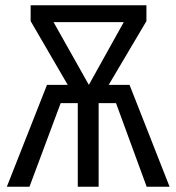

<svg xmlns="http://www.w3.org/2000/svg" viewBox="-20 -708 669 728"><path d="M471.2 -386.2 623 0H536.1L419.9 -316.9H354V0H274.9V-316.9H210L91.8 0H5.9L158.2 -386.2H236.8L96.2 -627.9V-688H535.2V-627.9L392.1 -386.2ZM183.1 -624 316.9 -386.2 449.2 -624Z"/></svg>

Font: Fira Sans Compressed Book
Style: Regular
Weight: 350
Width: 1
Designer: Carrois Corporate & Edenspiekermann AG
Foundry: Carrois Corporate GbR & Edenspiekermann AG
Version: Version 4.203;PS 004.203;hotconv 1.0.88;makeotf.lib2.5.64775